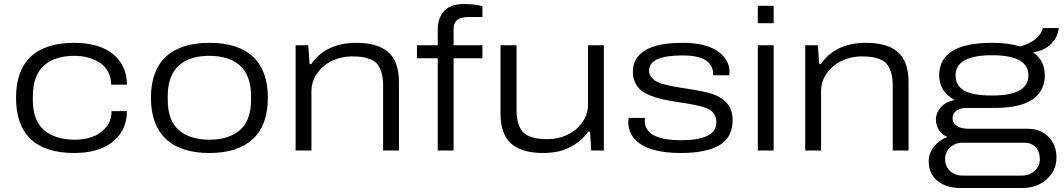

<svg xmlns="http://www.w3.org/2000/svg" viewBox="-20 -752 5315 959"><path d="M352.1 12.2Q206.1 12.2 133.1 -57.6Q60.1 -127.4 60.1 -263.2Q60.1 -399.4 133.5 -468.8Q207 -538.1 352.1 -538.1Q428.2 -538.1 486.6 -515.1Q544.9 -492.2 579.3 -444.3Q613.8 -396.5 613.8 -329.1H535.2Q535.2 -365.7 519.5 -394Q503.9 -422.4 477.8 -439.2Q451.7 -456.1 419.7 -464.6Q387.7 -473.1 352.1 -473.1Q305.2 -473.1 267.8 -461.9Q230.5 -450.7 202.4 -427.2Q174.3 -403.8 159.2 -364.7Q144 -325.7 144 -272.9V-252.9Q144 -150.4 200 -102.3Q255.9 -54.2 354 -54.2Q401.4 -54.2 441.7 -68.6Q481.9 -83 509.5 -116.2Q537.1 -149.4 537.1 -196.8H613.8Q613.8 -129.9 578.9 -81.8Q543.9 -33.7 485.6 -10.7Q427.2 12.2 352.1 12.2Z M1025.9 12.2Q883.3 12.2 808.6 -58.1Q733.9 -128.4 733.9 -263.2Q733.9 -398.4 808.3 -468.3Q882.8 -538.1 1025.9 -538.1Q1169.4 -538.1 1243.7 -468.5Q1317.9 -398.9 1317.9 -263.2Q1317.9 -127.9 1243.4 -57.9Q1168.9 12.2 1025.9 12.2ZM1233.9 -252.9V-272.9Q1233.9 -325.7 1218.8 -364.7Q1203.6 -403.8 1175.5 -427.2Q1147.5 -450.7 1110.1 -461.9Q1072.8 -473.1 1025.9 -473.1Q979 -473.1 941.7 -461.9Q904.3 -450.7 876.2 -427.2Q848.1 -403.8 833 -364.7Q817.9 -325.7 817.9 -272.9V-252.9Q817.9 -150.4 873.3 -102.3Q928.7 -54.2 1025.9 -54.2Q1123 -54.2 1178.5 -102.3Q1233.9 -150.4 1233.9 -252.9Z M1456.5 0V-525.9H1519.5L1526.4 -432.1H1534.7Q1608.4 -538.1 1759.3 -538.1Q1866.7 -538.1 1919.7 -491.5Q1972.7 -444.8 1972.7 -340.8V0H1893.6V-326.2Q1893.6 -362.8 1885.5 -389.4Q1877.4 -416 1864.7 -431.4Q1852.1 -446.8 1830.8 -455.6Q1809.6 -464.4 1788.3 -467.3Q1767.1 -470.2 1737.3 -470.2Q1686.5 -470.2 1640.9 -449.2Q1595.2 -428.2 1565.4 -387.5Q1535.6 -346.7 1535.6 -295.9V0Z M2166.5 0V-460.9H2062.5V-525.9H2166.5V-605Q2166.5 -630.4 2172.9 -651.6Q2179.2 -672.9 2193.4 -691.7Q2207.5 -710.4 2234.1 -721.2Q2260.7 -731.9 2298.3 -731.9Q2352.1 -731.9 2389.6 -721.2V-667H2319.3Q2281.2 -667 2263.4 -652.1Q2245.6 -637.2 2245.6 -605V-525.9H2389.6V-460.9H2245.6V0Z M2693.4 12.2Q2586.4 12.2 2533.2 -34.7Q2480 -81.5 2480 -185.1V-525.9H2560.1V-201.2Q2560.1 -164.6 2568.1 -137.9Q2576.2 -111.3 2588.9 -95.9Q2601.6 -80.6 2622.8 -71.8Q2644 -63 2665.3 -60.1Q2686.5 -57.1 2716.3 -57.1Q2766.6 -57.1 2812 -77.9Q2857.4 -98.6 2887.2 -139.2Q2917 -179.7 2917 -231V-525.9H2996.1V0H2933.1L2927.2 -94.2H2918Q2890.1 -54.7 2849.9 -29.8Q2809.6 -4.9 2772.2 3.7Q2734.9 12.2 2693.4 12.2Z M3379.4 12.2Q3300.3 12.2 3242.7 -4.2Q3185.1 -20.5 3151.6 -55.9Q3118.2 -91.3 3118.2 -143.1Q3118.2 -151.4 3120.1 -163.1H3201.2Q3201.2 -161.6 3200.7 -156.7Q3200.2 -151.9 3200.2 -149.9Q3200.2 -51.8 3381.3 -51.8Q3558.1 -51.8 3558.1 -140.1Q3558.1 -187 3517.6 -208Q3488.8 -222.7 3404.3 -236.3Q3397.5 -237.3 3383.3 -239.3Q3371.6 -241.2 3365.2 -242.2Q3319.8 -249 3287.8 -256.3Q3255.9 -263.7 3226.6 -275.6Q3197.3 -287.6 3179.4 -303Q3161.6 -318.4 3151.4 -341.3Q3141.1 -364.3 3141.1 -394Q3141.1 -462.4 3201.7 -500.2Q3262.2 -538.1 3389.2 -538.1Q3502 -538.1 3562.5 -497.8Q3623 -457.5 3624 -392.1Q3624 -383.8 3623 -376H3542V-380.9Q3542 -475.1 3389.2 -475.1Q3222.2 -475.1 3222.2 -399.9Q3222.2 -390.6 3224.4 -382.8Q3226.6 -375 3232.2 -368.2Q3237.8 -361.3 3242.9 -356Q3248 -350.6 3258.5 -345.7Q3269 -340.8 3276.1 -337.4Q3283.2 -334 3297.6 -330.6Q3312 -327.1 3320.3 -325Q3328.6 -322.8 3345.9 -319.8Q3363.3 -316.9 3371.8 -315.4Q3380.4 -314 3399.4 -311Q3499.5 -295.9 3539.1 -282.2Q3614.3 -256.3 3632.3 -198.7Q3639.2 -177.7 3639.2 -151.9Q3639.2 -65.9 3573.7 -26.9Q3508.3 12.2 3379.4 12.2Z M3765.1 -636.2V-723.1H3844.2V-636.2ZM3765.1 0V-525.9H3844.2V0Z M4002 0V-525.9H4064.9L4071.8 -432.1H4080.1Q4153.8 -538.1 4304.7 -538.1Q4412.1 -538.1 4465.1 -491.5Q4518.1 -444.8 4518.1 -340.8V0H4439V-326.2Q4439 -362.8 4430.9 -389.4Q4422.9 -416 4410.2 -431.4Q4397.5 -446.8 4376.2 -455.6Q4355 -464.4 4333.7 -467.3Q4312.5 -470.2 4282.7 -470.2Q4231.9 -470.2 4186.3 -449.2Q4140.6 -428.2 4110.8 -387.5Q4081.1 -346.7 4081.1 -295.9V0Z M4774.9 187Q4706.5 187 4662.6 151.4Q4618.7 115.7 4618.7 54.2Q4618.7 13.7 4644.5 -19Q4670.4 -51.8 4711.9 -67.9Q4684.1 -79.6 4669.4 -103.3Q4654.8 -127 4654.8 -154.8Q4654.8 -189.5 4680.2 -217.3Q4705.6 -245.1 4749 -252Q4670.9 -294.9 4670.9 -375Q4670.9 -538.1 4935.1 -538.1Q5016.1 -538.1 5075.7 -520Q5122.1 -532.7 5151.4 -556.4Q5180.7 -580.1 5189 -611.8H5268.1Q5264.2 -566.4 5230.7 -533.2Q5197.3 -500 5140.6 -490.2Q5198.7 -449.7 5198.7 -375Q5198.7 -298.8 5137.9 -255.9Q5077.1 -212.9 4944.8 -212.9H4807.6Q4776.4 -212.9 4757.1 -199.2Q4737.8 -185.5 4737.8 -161.1Q4737.8 -136.7 4759.5 -122.8Q4781.2 -108.9 4816.9 -108.9H5113.8Q5177.7 -108.9 5217.3 -68.4Q5256.8 -27.8 5256.8 34.2Q5256.8 100.1 5208 143.6Q5159.2 187 5085.9 187ZM4935.1 -274.9Q5116.7 -274.9 5116.7 -375Q5116.7 -476.1 4935.1 -476.1Q4752.9 -476.1 4752.9 -375Q4752.9 -324.7 4795.7 -299.8Q4838.4 -274.9 4935.1 -274.9ZM4788.1 125H5084Q5123 125 5148.4 101.1Q5173.8 77.1 5173.8 43Q5173.8 5.9 5153.1 -16.6Q5132.3 -39.1 5097.7 -39.1H4786.6Q4750.5 -39.1 4725.6 -15.6Q4700.7 7.8 4700.7 43Q4700.7 79.1 4725.6 102.1Q4750.5 125 4788.1 125Z"/></svg>

Font: Archivo Expanded Light
Style: Regular
Weight: 300
Width: 7
Designer: Hector Gatti
Foundry: Omnibus-Type
Version: Version 2.001